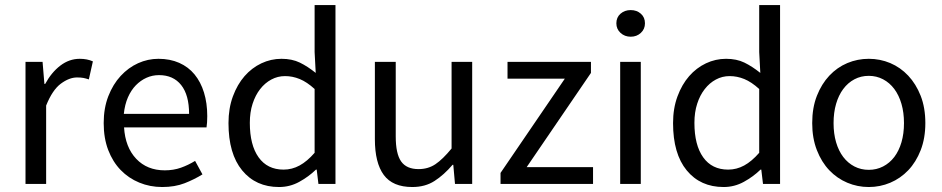

<svg xmlns="http://www.w3.org/2000/svg" viewBox="-20 -732 3748 764"><path d="M81.5 -485.8H149.4L156.7 -397.9H159.7Q184.6 -443.8 220 -470.9Q255.4 -498 297.4 -498Q326.7 -498 349.6 -487.8L333.5 -416Q321.8 -419.9 311.8 -421.9Q301.8 -423.8 286.6 -423.8Q255.4 -423.8 221.9 -398.9Q188.5 -374 163.6 -312V0H81.5Z M392.6 -242.2Q392.6 -301.8 411.1 -349.4Q429.7 -397 460.2 -429.9Q490.7 -462.9 529.5 -480.5Q568.4 -498 610.4 -498Q656.7 -498 693.1 -481.9Q729.5 -465.8 754.2 -435.8Q778.8 -405.8 791.7 -363.8Q804.7 -321.8 804.7 -270Q804.7 -243.2 801.8 -225.1H473.6Q478.5 -146 522 -100.1Q565.4 -54.2 635.7 -54.2Q670.4 -54.2 700 -64.7Q729.5 -75.2 756.3 -91.8L785.6 -38.1Q753.4 -18.1 714.6 -2.9Q675.8 12.2 625.5 12.2Q576.7 12.2 534.2 -5.4Q491.7 -22.9 460.2 -55.4Q428.7 -87.9 410.6 -135Q392.6 -182.1 392.6 -242.2ZM732.4 -278.8Q732.4 -354 700.9 -393.6Q669.4 -433.1 612.8 -433.1Q586.4 -433.1 563 -422.6Q539.6 -412.1 520.5 -392.6Q501.5 -373 489 -344.5Q476.6 -315.9 472.7 -278.8Z M889.2 -242.2Q889.2 -300.8 906.7 -348.4Q924.3 -396 953.1 -429Q981.9 -461.9 1020 -480Q1058.1 -498 1100.1 -498Q1142.1 -498 1173.1 -482.9Q1204.1 -467.8 1236.3 -441.9L1231.9 -524.9V-711.9H1314.9V0H1247.1L1240.2 -57.1H1237.3Q1208 -28.8 1170.7 -8.3Q1133.3 12.2 1090.3 12.2Q998 12.2 943.6 -54Q889.2 -120.1 889.2 -242.2ZM974.1 -243.2Q974.1 -154.8 1009 -106Q1043.9 -57.1 1108.4 -57.1Q1142.1 -57.1 1172.1 -73.5Q1202.1 -89.8 1231.9 -124V-377.9Q1201.2 -405.8 1172.6 -417.5Q1144 -429.2 1114.3 -429.2Q1085 -429.2 1059.6 -415.5Q1034.2 -401.9 1015.1 -377.4Q996.1 -353 985.1 -319.1Q974.1 -285.2 974.1 -243.2Z M1471.7 -485.8H1554.7V-189Q1554.7 -120.1 1576.2 -89.6Q1597.7 -59.1 1645.5 -59.1Q1683.6 -59.1 1712.6 -78.6Q1741.7 -98.1 1776.9 -141.1V-485.8H1858.9V0H1790.5L1783.7 -76.2H1780.8Q1746.6 -36.1 1709.2 -12Q1671.9 12.2 1620.6 12.2Q1542.5 12.2 1507.1 -35.9Q1471.7 -84 1471.7 -178.2Z M1971.7 -43.9 2227.5 -418.9H1999.5V-485.8H2331.5V-441.9L2075.7 -66.9H2339.8V0H1971.7Z M2489.7 -585.9Q2465.8 -585.9 2449.2 -601.1Q2432.6 -616.2 2432.6 -639.2Q2432.6 -663.1 2449.2 -677.5Q2465.8 -691.9 2489.7 -691.9Q2513.7 -691.9 2530 -677.5Q2546.4 -663.1 2546.4 -639.2Q2546.4 -616.2 2530 -601.1Q2513.7 -585.9 2489.7 -585.9ZM2447.8 -485.8H2529.8V0H2447.8Z M2658.2 -242.2Q2658.2 -300.8 2675.8 -348.4Q2693.4 -396 2722.2 -429Q2751 -461.9 2789.1 -480Q2827.1 -498 2869.1 -498Q2911.1 -498 2942.1 -482.9Q2973.1 -467.8 3005.4 -441.9L3001 -524.9V-711.9H3084V0H3016.1L3009.3 -57.1H3006.3Q2977.1 -28.8 2939.7 -8.3Q2902.3 12.2 2859.4 12.2Q2767.1 12.2 2712.6 -54Q2658.2 -120.1 2658.2 -242.2ZM2743.2 -243.2Q2743.2 -154.8 2778.1 -106Q2813 -57.1 2877.4 -57.1Q2911.1 -57.1 2941.2 -73.5Q2971.2 -89.8 3001 -124V-377.9Q2970.2 -405.8 2941.7 -417.5Q2913.1 -429.2 2883.3 -429.2Q2854 -429.2 2828.6 -415.5Q2803.2 -401.9 2784.2 -377.4Q2765.1 -353 2754.2 -319.1Q2743.2 -285.2 2743.2 -243.2Z M3211.9 -242.2Q3211.9 -303.2 3230.5 -350.6Q3249 -397.9 3280 -430.9Q3311 -463.9 3351.6 -481Q3392.1 -498 3437 -498Q3481.9 -498 3522.5 -481Q3563 -463.9 3594 -430.9Q3625 -397.9 3643.6 -350.6Q3662.1 -303.2 3662.1 -242.2Q3662.1 -182.1 3643.6 -134.5Q3625 -86.9 3594 -54.4Q3563 -22 3522.5 -4.9Q3481.9 12.2 3437 12.2Q3392.1 12.2 3351.6 -4.9Q3311 -22 3280 -54.4Q3249 -86.9 3230.5 -134.5Q3211.9 -182.1 3211.9 -242.2ZM3296.9 -242.2Q3296.9 -200.2 3306.9 -166Q3316.9 -131.8 3335.4 -107.4Q3354 -83 3379.9 -69.6Q3405.8 -56.2 3437 -56.2Q3467.8 -56.2 3493.9 -69.6Q3520 -83 3538.6 -107.4Q3557.1 -131.8 3567.1 -166Q3577.1 -200.2 3577.1 -242.2Q3577.1 -284.2 3567.1 -318.6Q3557.1 -353 3538.6 -377.9Q3520 -402.8 3493.9 -416.5Q3467.8 -430.2 3437 -430.2Q3405.8 -430.2 3379.9 -416.5Q3354 -402.8 3335.4 -377.9Q3316.9 -353 3306.9 -318.6Q3296.9 -284.2 3296.9 -242.2Z"/></svg>

Font: Pyidaungsu ZawDecode
Style: Regular
Weight: 400
Designer: Sun Tun
Foundry: Your Own Font Foundry
Version: Version 2.50